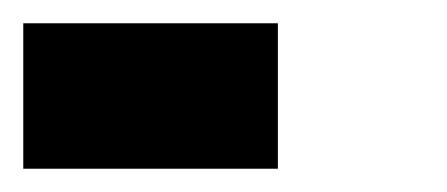

<svg xmlns="http://www.w3.org/2000/svg" viewBox="-20 -145 384 165"><path d="M0 -125H218.8V0H0Z"/></svg>

Font: CraftyPE
Style: Regular
Weight: 400
Designer: Erek Butcher
Foundry: Haunted Coop
Version: Version 0.018;April 4, 2024;FontCreator 15.0.0.2962 64-bit